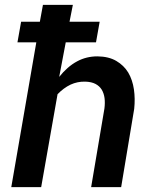

<svg xmlns="http://www.w3.org/2000/svg" viewBox="-20 -770 627 790"><path d="M375 -595.7 390.1 -680.7H266.1L279.8 -750H156.7L144 -680.7H66.9L51.8 -595.7H129.4L26.4 0H149.4L216.8 -382.3Q228.5 -394.5 242.2 -404.8Q255.9 -415 270.5 -421.9Q284.2 -428.2 299.3 -431.4Q314.5 -434.6 331.5 -434.1Q356.9 -433.1 373 -424.6Q389.2 -416 398.4 -401.4Q407.7 -385.7 410.2 -366.2Q412.6 -346.7 409.7 -323.7L355 0H478.5L532.2 -322.3Q536.6 -363.8 531 -402.3Q525.4 -440.9 507.8 -471.2Q489.7 -501 458.5 -519.3Q427.2 -537.6 380.9 -538.1Q357.9 -538.1 337.2 -533Q316.4 -527.8 298.3 -518.1Q276.9 -506.8 258.1 -490.2Q239.3 -473.6 223.6 -453.6L250.5 -595.7Z"/></svg>

Font: Roboto Mono SemiBold
Style: Italic
Weight: 600
Italic angle: -10°
Monospace: yes
Designer: Google
Version: Version 3.000